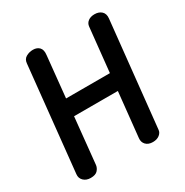

<svg xmlns="http://www.w3.org/2000/svg" viewBox="-175 -916 1023 1059"><g transform="rotate(-30 336.0 -386.0)"><path d="M102 0Q74 0 57 -16.5Q40 -33 43 -58L112 -723Q114 -749 134 -760.5Q154 -772 178 -772Q204 -772 218.5 -756.5Q233 -741 229 -709L162 -48Q160 -30 146.5 -15Q133 0 102 0ZM175 -341 184 -448H499L489 -341ZM498 0Q469 0 453.5 -16.5Q438 -33 441 -58L511 -728Q513 -748 529 -760Q545 -772 570 -772Q598 -772 614.5 -756.5Q631 -741 628 -712L558 -44Q557 -26 540.5 -13Q524 0 498 0Z"/></g></svg>

Font: Edu SA Beginner
Style: Bold
Weight: 700
Version: Version 1.003